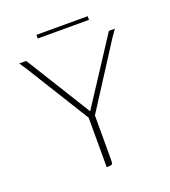

<svg xmlns="http://www.w3.org/2000/svg" viewBox="-105 -615 616 694"><g transform="rotate(-20 203.0 -268.0)"><path d="M188 0V-190L36 -435L19 -460H46L201 -210L364 -460H387L368 -433L212 -190V-20Q212 -14 211.5 -9.5Q211 -5 208.5 -2.5Q206 0 200 0ZM113 -522V-536H310V-522Z"/></g></svg>

Font: Genos Thin Thin
Style: Regular
Weight: 250
Version: Version 1.010